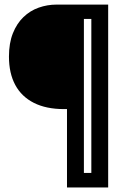

<svg xmlns="http://www.w3.org/2000/svg" viewBox="-20 -680 534 836"><path d="M271.7 136.3V-205H258.3Q181.3 -205 127.7 -232Q74 -259 46.5 -310Q19 -361 19 -433.7Q19 -492 36 -534.8Q53 -577.7 82.2 -605.7Q111.3 -633.7 148.7 -646.8Q186 -660 226.3 -660H345.3V136.3ZM309.3 136.3V73H421.7V136.3ZM377.7 136.3V-660H451V136.3ZM303.3 -597.7V-660H430V-597.7Z"/></svg>

Font: Bricolage Grotesque 96pt ExtraBold SemiCondensed
Style: Regular
Weight: 800
Width: 4
Version: Version 1.001;gftools[0.9.33.dev8+g029e19f]